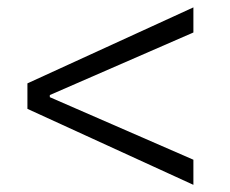

<svg xmlns="http://www.w3.org/2000/svg" viewBox="-20 -608 626 523"><path d="M506.8 -104.5 54.7 -311.5V-380.9L506.8 -587.9V-519.5L115.7 -349.1V-343.3L506.8 -172.9Z"/></svg>

Font: CaskaydiaMono NF Light
Style: Regular
Weight: 300
Designer: Aaron Bell
Foundry: Saja Typeworks
Version: Version 2111.001; ttfautohint (v1.8.4);Nerd Fonts 3.1.1